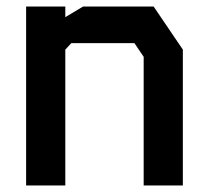

<svg xmlns="http://www.w3.org/2000/svg" viewBox="-20 -568 640 588"><path d="M60 -548V0H180V-416L198.5 -436H391.5L420 -394V0H540V-416L450.5 -548H234.5L180 -515.5V-548Z"/></svg>

Font: Kode
Style: Regular
Weight: 400
Monospace: yes
Designer: Isa Ozler
Foundry: Kadena LLC
Version: Version 1.000;gftools[0.9.28]